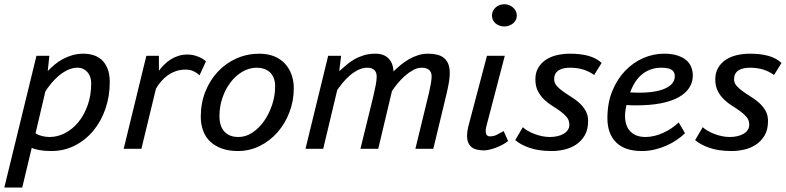

<svg xmlns="http://www.w3.org/2000/svg" viewBox="-39 -689 3639 889"><path d="M129.9 -430.7H189.5L182.1 -359.9Q196.3 -375 213.4 -389.4Q230.5 -403.8 251 -415Q271.5 -426.3 295.7 -433.3Q319.8 -440.4 347.7 -440.4Q371.1 -440.4 393.1 -433.8Q415 -427.2 431.9 -411.9Q448.7 -396.5 459 -371.1Q469.2 -345.7 469.2 -308.6Q469.2 -243.2 449.2 -185.3Q429.2 -127.4 393.3 -84Q357.4 -40.5 307.6 -15.1Q257.8 10.3 198.7 10.3Q167 10.3 143.3 5.9Q119.6 1.5 107.9 -4.4L64 179.2H-19ZM320.3 -375.5Q295.9 -375.5 272.9 -364.3Q250 -353 230.7 -336.2Q211.4 -319.3 196 -300.3Q180.7 -281.2 170.9 -265.1L125.5 -71.3Q154.8 -54.7 190.9 -54.7Q227.1 -54.7 261.7 -72.5Q296.4 -90.3 323.5 -123Q350.6 -155.8 366.9 -201.7Q383.3 -247.6 383.3 -304.2Q383.3 -319.3 378.7 -332.5Q374 -345.7 365.7 -355.2Q357.4 -364.7 345.9 -370.1Q334.5 -375.5 320.3 -375.5Z M884.8 -340.3Q874.5 -350.6 858.6 -358.6Q842.8 -366.7 819.8 -366.7Q796.4 -366.7 776.4 -359.9Q756.3 -353 739 -341.1Q721.7 -329.1 707.8 -313Q693.8 -296.9 683.1 -278.3L615.7 0H533.7L638.7 -430.7H696.8V-361.3Q708 -376.5 721.7 -390.1Q735.4 -403.8 751.7 -414.1Q768.1 -424.3 787.4 -430.4Q806.6 -436.5 829.6 -436.5Q841.3 -436.5 853.8 -434.1Q866.2 -431.6 877.4 -427.2Q888.7 -422.9 898.4 -417Q908.2 -411.1 914.6 -404.8Z M890.6 -148.4Q890.6 -211.4 911.9 -264.9Q933.1 -318.4 970 -357.4Q1006.8 -396.5 1056.2 -418.5Q1105.5 -440.4 1162.1 -440.4Q1200.7 -440.4 1230.5 -428.2Q1260.3 -416 1280.3 -394.3Q1300.3 -372.6 1310.8 -343.5Q1321.3 -314.5 1321.3 -280.8Q1321.3 -221.7 1301 -168.9Q1280.8 -116.2 1245.8 -76.4Q1210.9 -36.6 1163.8 -13.2Q1116.7 10.3 1062.5 10.3Q1020 10.3 987.8 -1.5Q955.6 -13.2 933.8 -33.9Q912.1 -54.7 901.4 -84Q890.6 -113.3 890.6 -148.4ZM977.1 -151.4Q977.1 -105 999.8 -79.8Q1022.5 -54.7 1065.4 -54.7Q1099.1 -54.7 1129.6 -75Q1160.2 -95.2 1183.6 -128.4Q1207 -161.6 1220.9 -203.6Q1234.9 -245.6 1234.9 -289.1Q1234.9 -311.5 1228.3 -327.9Q1221.7 -344.2 1210.2 -354.7Q1198.7 -365.2 1183.1 -370.4Q1167.5 -375.5 1149.9 -375.5Q1115.2 -375.5 1083.7 -357.2Q1052.2 -338.9 1028.6 -307.9Q1004.9 -276.9 991 -236.3Q977.1 -195.8 977.1 -151.4Z M1629.9 0 1689.9 -244.6Q1696.8 -273.9 1700.9 -295.9Q1705.1 -317.9 1705.1 -334.5Q1705.1 -354.5 1694.1 -365Q1683.1 -375.5 1662.6 -375.5Q1639.6 -375.5 1618.9 -365Q1598.1 -354.5 1580.1 -338.9Q1562 -323.2 1547.4 -305.2Q1532.7 -287.1 1522.5 -272.5L1457.5 0H1375.5L1480.5 -430.7H1540.5L1531.7 -359.4Q1547.4 -373 1564 -387.5Q1580.6 -401.9 1600.6 -413.6Q1620.6 -425.3 1645 -432.9Q1669.4 -440.4 1700.2 -440.4Q1720.7 -440.4 1735.8 -434.3Q1751 -428.2 1761.2 -417.2Q1771.5 -406.2 1776.9 -391.4Q1782.2 -376.5 1783.2 -358.4Q1798.3 -373.5 1816.2 -388.2Q1834 -402.8 1854.2 -414.6Q1874.5 -426.3 1896.7 -433.3Q1918.9 -440.4 1942.4 -440.4Q1965.8 -440.4 1984.4 -436Q2002.9 -431.6 2016.1 -421.1Q2029.3 -410.6 2036.4 -393.3Q2043.5 -376 2043.5 -350.1Q2043.5 -332 2039.6 -308.1Q2035.6 -284.2 2028.8 -255.4L1967.3 0H1884.3L1947.3 -259.3Q1952.6 -281.7 1956.1 -302Q1959.5 -322.3 1959.5 -335Q1959.5 -355.5 1947.5 -365.5Q1935.5 -375.5 1913.6 -375.5Q1894 -375.5 1873.8 -364.5Q1853.5 -353.5 1835.2 -337.2Q1816.9 -320.8 1801.5 -302Q1786.1 -283.2 1775.9 -267.6L1712.4 0Z M2238.8 -617.2Q2238.8 -627.9 2243.2 -637.5Q2247.6 -647 2255.4 -654.1Q2263.2 -661.1 2273.7 -665.3Q2284.2 -669.4 2295.9 -669.4Q2307.6 -669.4 2318.1 -665.3Q2328.6 -661.1 2336.7 -654.1Q2344.7 -647 2349.4 -637.5Q2354 -627.9 2354 -617.2Q2354 -606 2349.4 -596.7Q2344.7 -587.4 2336.7 -580.8Q2328.6 -574.2 2318.1 -570.3Q2307.6 -566.4 2295.9 -566.4Q2284.2 -566.4 2273.7 -570.3Q2263.2 -574.2 2255.4 -580.8Q2247.6 -587.4 2243.2 -596.7Q2238.8 -606 2238.8 -617.2ZM2212.9 -104Q2210.9 -97.2 2210.4 -91.6Q2210 -85.9 2210 -82Q2210 -69.3 2215.1 -63.5Q2220.2 -57.6 2228.5 -57.6Q2248 -57.6 2262.7 -65.7Q2277.3 -73.7 2293 -82L2313.5 -36.1Q2301.8 -26.4 2286.4 -18.3Q2271 -10.3 2255.6 -4.6Q2240.2 1 2226.3 4.2Q2212.4 7.3 2202.6 7.3Q2184.6 7.3 2169.9 3.9Q2155.3 0.5 2145 -7.3Q2134.8 -15.1 2129.2 -28.3Q2123.5 -41.5 2123.5 -61Q2123.5 -78.6 2129.4 -103.5L2215.8 -430.7H2298.3Z M2597.2 -111.3Q2597.2 -131.8 2585.4 -146.2Q2573.7 -160.6 2556.4 -173.3Q2539.1 -186 2518.6 -198.7Q2498 -211.4 2480.7 -228Q2463.4 -244.6 2451.7 -267.1Q2439.9 -289.6 2439.9 -321.8Q2439.9 -352.5 2453.1 -375Q2466.3 -397.5 2488.3 -412.1Q2510.3 -426.8 2539.3 -433.6Q2568.4 -440.4 2600.6 -440.4Q2649.9 -440.4 2686.3 -430.2Q2722.7 -419.9 2746.6 -397.5L2711.9 -341.8Q2690.9 -357.4 2663.1 -366.5Q2635.3 -375.5 2600.6 -375.5Q2586.4 -375.5 2573.2 -373Q2560.1 -370.6 2549.8 -364.7Q2539.6 -358.9 2533.2 -348.4Q2526.9 -337.9 2526.9 -321.8Q2526.9 -304.7 2538.6 -291.5Q2550.3 -278.3 2567.6 -265.9Q2585 -253.4 2605.5 -240.7Q2626 -228 2643.3 -212.4Q2660.6 -196.8 2672.4 -176.5Q2684.1 -156.2 2684.1 -128.9Q2684.1 -88.4 2668 -61.5Q2651.9 -34.7 2627.4 -18.8Q2603 -2.9 2573.5 3.7Q2543.9 10.3 2517.1 10.3Q2454.1 10.3 2411.6 -4.9Q2369.1 -20 2346.7 -40.5L2381.8 -100.1Q2391.1 -91.3 2405.5 -83Q2419.9 -74.7 2436.8 -68.4Q2453.6 -62 2471.7 -58.3Q2489.7 -54.7 2506.8 -54.7Q2525.9 -54.7 2542.5 -58.6Q2559.1 -62.5 2571.3 -69.8Q2583.5 -77.1 2590.3 -87.6Q2597.2 -98.1 2597.2 -111.3Z M3132.8 -72.3Q3116.7 -56.2 3094.7 -41.3Q3072.8 -26.4 3046.9 -14.9Q3021 -3.4 2992.2 3.4Q2963.4 10.3 2933.6 10.3Q2853.5 10.3 2813.5 -30Q2773.4 -70.3 2773.4 -141.6Q2773.4 -211.9 2795.9 -267.1Q2818.4 -322.3 2855.2 -360.8Q2892.1 -399.4 2939 -419.9Q2985.8 -440.4 3034.7 -440.4Q3070.8 -440.4 3096.4 -432.4Q3122.1 -424.3 3138.2 -410.6Q3154.3 -397 3161.6 -378.4Q3168.9 -359.9 3168.9 -339.4Q3168.9 -308.1 3152.3 -282.5Q3135.7 -256.8 3103.3 -238.8Q3070.8 -220.7 3022 -210.9Q2973.1 -201.2 2908.7 -201.2Q2897.5 -201.2 2886 -201.4Q2874.5 -201.7 2861.3 -202.6Q2858.4 -188.5 2856.7 -175.5Q2855 -162.6 2855 -153.3Q2855 -131.3 2860.6 -113.3Q2866.2 -95.2 2877.9 -82.3Q2889.6 -69.3 2907.5 -62Q2925.3 -54.7 2949.7 -54.7Q2970.2 -54.7 2991.2 -59.8Q3012.2 -64.9 3032.5 -74.2Q3052.7 -83.5 3070.8 -95.7Q3088.9 -107.9 3103.5 -122.1ZM3023.4 -375.5Q2973.6 -375.5 2936.5 -346.9Q2899.4 -318.4 2878.9 -261.2Q2926.3 -258.3 2964.4 -261.7Q3002.4 -265.1 3029.3 -274.7Q3056.2 -284.2 3070.8 -299.6Q3085.4 -314.9 3085.4 -336.4Q3085.4 -343.8 3083 -350.8Q3080.6 -357.9 3074 -363.5Q3067.4 -369.1 3055.2 -372.3Q3043 -375.5 3023.4 -375.5Z M3430.2 -111.3Q3430.2 -131.8 3418.5 -146.2Q3406.7 -160.6 3389.4 -173.3Q3372.1 -186 3351.6 -198.7Q3331.1 -211.4 3313.7 -228Q3296.4 -244.6 3284.7 -267.1Q3272.9 -289.6 3272.9 -321.8Q3272.9 -352.5 3286.1 -375Q3299.3 -397.5 3321.3 -412.1Q3343.3 -426.8 3372.3 -433.6Q3401.4 -440.4 3433.6 -440.4Q3482.9 -440.4 3519.3 -430.2Q3555.7 -419.9 3579.6 -397.5L3544.9 -341.8Q3523.9 -357.4 3496.1 -366.5Q3468.3 -375.5 3433.6 -375.5Q3419.4 -375.5 3406.2 -373Q3393.1 -370.6 3382.8 -364.7Q3372.6 -358.9 3366.2 -348.4Q3359.9 -337.9 3359.9 -321.8Q3359.9 -304.7 3371.6 -291.5Q3383.3 -278.3 3400.6 -265.9Q3418 -253.4 3438.5 -240.7Q3459 -228 3476.3 -212.4Q3493.7 -196.8 3505.4 -176.5Q3517.1 -156.2 3517.1 -128.9Q3517.1 -88.4 3501 -61.5Q3484.9 -34.7 3460.4 -18.8Q3436 -2.9 3406.5 3.7Q3377 10.3 3350.1 10.3Q3287.1 10.3 3244.6 -4.9Q3202.1 -20 3179.7 -40.5L3214.8 -100.1Q3224.1 -91.3 3238.5 -83Q3252.9 -74.7 3269.8 -68.4Q3286.6 -62 3304.7 -58.3Q3322.8 -54.7 3339.8 -54.7Q3358.9 -54.7 3375.5 -58.6Q3392.1 -62.5 3404.3 -69.8Q3416.5 -77.1 3423.3 -87.6Q3430.2 -98.1 3430.2 -111.3Z"/></svg>

Font: PT Astra Sans
Style: Italic
Weight: 400
Italic angle: -16°
Designer: A.Korolkova, I. Chaeva
Foundry: ParaType Ltd
Version: Version 1.001; ttfautohint (v1.6)